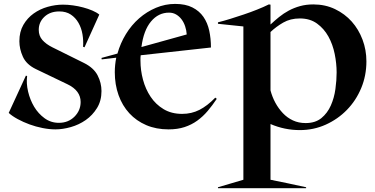

<svg xmlns="http://www.w3.org/2000/svg" viewBox="-20 -659 1936 991"><path d="M266.2 8.8Q235 8.8 200 1.9Q165 -5 132.5 -16.9Q100 -28.8 71.2 -44.4Q42.5 -60 25 -76.2L113.8 -268.8L120 -266.2Q115 -228.8 125 -186.2Q135 -143.8 156.2 -108.1Q177.5 -72.5 210 -48.8Q242.5 -25 283.8 -25Q332.5 -25 364.4 -56.9Q396.2 -88.8 396.2 -132.5Q396.2 -191.2 328.8 -223.8L165 -302.5Q116.2 -326.2 98.1 -366.2Q80 -406.2 80 -446.2Q80 -495 100.6 -530.6Q121.2 -566.2 153.8 -589.4Q186.2 -612.5 226.2 -623.8Q266.2 -635 305 -635Q330 -635 356.9 -631.2Q383.8 -627.5 409.4 -620.6Q435 -613.8 456.9 -604.4Q478.8 -595 492.5 -583.8L416.2 -415L408.8 -417.5Q411.2 -450 405.6 -482.5Q400 -515 385 -541.2Q370 -567.5 345.6 -583.8Q321.2 -600 286.2 -600Q238.8 -600 209.4 -572.5Q180 -545 180 -505Q180 -473.8 198.8 -452.5Q217.5 -431.2 250 -415L413.8 -333.8Q463.8 -308.8 483.8 -270Q503.8 -231.2 503.8 -188.8Q503.8 -138.8 480.6 -101.2Q457.5 -63.8 422.5 -39.4Q387.5 -15 345.6 -3.1Q303.8 8.8 266.2 8.8Z M850 8.8Q786.2 8.8 735 -13.1Q683.8 -35 647.5 -74.4Q611.2 -113.8 591.9 -168.1Q572.5 -222.5 572.5 -286.2Q572.5 -323.8 580 -361.2L505 -352.5L503.8 -360L586.2 -382.5Q601.2 -436.2 630 -483.1Q658.8 -530 698.1 -564.4Q737.5 -598.8 785 -618.8Q832.5 -638.8 883.8 -638.8Q937.5 -638.8 973.1 -620.6Q1008.8 -602.5 1030 -571.9Q1051.2 -541.2 1060 -500.6Q1068.8 -460 1068.8 -413.8L706.2 -373.8Q705 -367.5 705 -360.6Q705 -353.8 705 -346.2Q705 -296.2 718.1 -247.5Q731.2 -198.8 757.5 -159.4Q783.8 -120 824.4 -95.6Q865 -71.2 920 -71.2Q968.8 -71.2 1009.4 -91.9Q1050 -112.5 1091.2 -155L1098.8 -148.8Q1076.2 -115 1051.9 -86.2Q1027.5 -57.5 998.1 -36.2Q968.8 -15 932.5 -3.1Q896.2 8.8 850 8.8ZM943.8 -481.2Q942.5 -502.5 935.6 -523.1Q928.8 -543.8 916.9 -559.4Q905 -575 888.8 -584.4Q872.5 -593.8 852.5 -593.8Q797.5 -593.8 759.4 -548.1Q721.2 -502.5 710 -416.2Z M1105 307.5 1236.2 268.8V-522.5L1105 -536.2V-543.8Q1135 -551.2 1169.4 -561.9Q1203.8 -572.5 1238.8 -584.4Q1273.8 -596.2 1306.9 -609.4Q1340 -622.5 1367.5 -636.2L1376.2 -635V-532.5Q1397.5 -552.5 1420.6 -571.2Q1443.8 -590 1470.6 -604.4Q1497.5 -618.8 1528.8 -627.5Q1560 -636.2 1597.5 -636.2Q1658.8 -636.2 1709.4 -611.9Q1760 -587.5 1795.6 -547.5Q1831.2 -507.5 1851.2 -454.4Q1871.2 -401.2 1871.2 -342.5Q1871.2 -268.8 1844.4 -204.4Q1817.5 -140 1770.6 -91.9Q1723.8 -43.8 1661.2 -15.6Q1598.8 12.5 1527.5 12.5Q1448.8 12.5 1376.2 -18.8V268.8Q1427.5 278.8 1467.5 287.5L1560 307.5V312.5H1105ZM1376.2 -192.5Q1385 -158.8 1401.2 -128.8Q1417.5 -98.8 1440 -75Q1462.5 -51.2 1491.9 -37.5Q1521.2 -23.8 1557.5 -23.8Q1607.5 -23.8 1638.8 -49.4Q1670 -75 1687.5 -114.4Q1705 -153.8 1711.2 -199.4Q1717.5 -245 1717.5 -285Q1717.5 -331.2 1707.5 -380.6Q1697.5 -430 1675 -470.6Q1652.5 -511.2 1616.2 -537.5Q1580 -563.8 1527.5 -563.8Q1478.8 -563.8 1441.9 -542.5Q1405 -521.2 1376.2 -493.8Z"/></svg>

Font: Equateur
Style: Regular
Weight: 400
Designer: Ange Degheest & Eugénie Bidaut
Foundry: Velvetyne Type Foundry
Version: Version 1.000;FEAKit 1.0